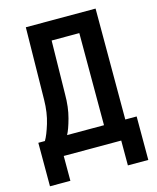

<svg xmlns="http://www.w3.org/2000/svg" viewBox="-127 -817 854 1045"><g transform="rotate(-15 300.0 -295.0)"><path d="M23 140V-105H60Q77 -133 95 -192Q113 -251 114 -323L120 -730H513V-105H577V140H462V0H138V140ZM185 -105H393V-624H237L232 -323Q232 -250 216 -191Q200 -132 185 -105Z"/></g></svg>

Font: NKDuy Mono
Style: Bold
Weight: 700
Monospace: yes
Designer: NKDuy
Foundry: NKDuy
Version: Version 2.251; ttfautohint (v1.8.4.7-5d5b)